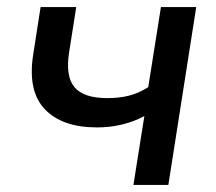

<svg xmlns="http://www.w3.org/2000/svg" viewBox="-20 -524 612 544"><path d="M358 0 389 -195Q328 -163 255 -163Q156 -163 107 -214.5Q58 -266 74 -369L95 -504H196L176 -377Q165 -308 191 -277Q217 -246 284 -246Q318 -246 345.5 -253Q373 -260 400 -277L436 -504H536L457 0Z"/></svg>

Font: Mulish SemiBold
Style: Italic
Weight: 600
Italic angle: -9°
Designer: Vernon Adams
Foundry: Vernon Adams
Version: Version 3.603; ttfautohint (v1.8.3)